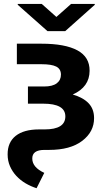

<svg xmlns="http://www.w3.org/2000/svg" viewBox="-20 -774 577 1004"><path d="M184.3 -97.3H213.4Q322.1 -97.3 321.7 -165.8Q321.4 -231.9 206 -231.9H126.1V-321.7H210.2Q255 -321.7 277 -338.6Q299 -355.5 298.7 -384.6Q298.3 -413.7 273.8 -426Q249.3 -438.2 197.1 -438.2H68.2V-545.5H197.1Q320.3 -545.5 384.8 -510.7Q449.2 -475.9 448.5 -403.8Q448.2 -318.9 360.4 -279.8Q415.1 -263.8 443.5 -233.8Q471.9 -203.8 471.9 -156.6Q472.3 -84.9 409.8 -37.3Q347.7 9.9 237.2 9.9H212.4Q148.1 9.9 148.8 55.4Q148.8 100.9 211.6 130L171.2 210.2Q141 200.6 113.6 184.5Q86.3 168.3 65.5 146Q44.7 123.6 32.3 95.3Q19.9 67.1 19.9 33.4Q19.5 -29.8 62.1 -63.6Q104.8 -97.3 184.3 -97.3ZM198.2 -753.6 274.9 -685.4 351.9 -753.6H475.5V-748.9L321 -611.2H228.3L72.8 -748.9V-753.6Z"/></svg>

Font: Inter P
Style: Bold
Weight: 700
Designer: Rasmus Andersson
Foundry: rsms
Version: Version 3.018;git-588b23468